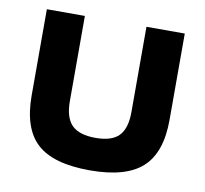

<svg xmlns="http://www.w3.org/2000/svg" viewBox="-63 -568 690 646"><g transform="rotate(10 282.0 -245.5)"><path d="M46.9 -205.1V-500H176.8V-209Q176.8 -152.8 201.9 -127.4Q227.1 -102.1 283.2 -102.1Q338.4 -102.1 362.8 -127.4Q387.2 -152.8 387.2 -209V-500H518.1V-205.1Q518.1 -93.3 462.2 -42.2Q406.2 8.8 283.2 8.8Q158.2 8.8 102.5 -42Q46.9 -92.8 46.9 -205.1Z"/></g></svg>

Font: LT Wave Text Bold
Style: Regular
Weight: 700
Designer: Daniel Lyons
Version: Version 2.5 (Glyphs App)